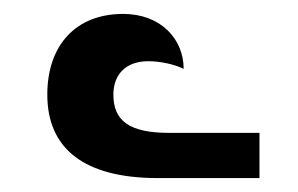

<svg xmlns="http://www.w3.org/2000/svg" viewBox="-20 -861 429 276"><path d="M207 -605H353V-670H223C165 -670 143 -688 143 -725C143 -755 162 -773 193 -773C212 -773 232 -768 244 -762C244 -805 211 -841 157 -841C89 -841 48 -796 48 -725C48 -648 100 -605 207 -605Z"/></svg>

Font: Noto Serif Armenian Condensed
Style: Bold
Weight: 700
Width: 3
Designer: Monotype Design Team
Foundry: Monotype Imaging Inc.
Version: Version 2.008